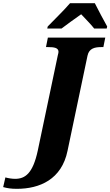

<svg xmlns="http://www.w3.org/2000/svg" viewBox="-173 -951 696 1211"><path d="M128 -784 125 -771H215C246 -794 298 -833 339 -861C361 -837 405 -793 421 -771H500L503 -784C482 -822 444 -892 425 -931H269C228 -883 164 -822 128 -784ZM-67 240C77 240 216 181 253 0L379 -600C389 -647 426 -654 467 -654H479L491 -714H129L117 -654H130C168 -654 196 -650 196 -624C196 -620 194 -610 192 -604L65 0C34 143 -14 177 -78 177C-97 177 -122 173 -139 168L-153 229C-127 236 -104 240 -67 240Z"/></svg>

Font: Noto Serif SemiCondensed Black
Style: Italic
Weight: 900
Width: 4
Italic angle: -12°
Designer: Monotype Design Team
Foundry: Monotype Imaging Inc.
Version: Version 2.014